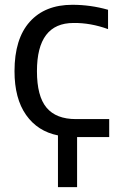

<svg xmlns="http://www.w3.org/2000/svg" viewBox="-20 -555 533 794"><path d="M298.8 11.7V218.8H219.7V4.9Q135.7 -11.7 87.9 -79.6Q40 -147.5 40 -260.7Q40 -394.5 103 -464.8Q166 -535.2 279.3 -535.2Q354.5 -535.2 426.8 -514.6V-434.6Q354.5 -460.9 284.2 -460Q132.8 -460 132.8 -260.7Q132.8 -157.2 172.4 -109.9Q211.9 -62.5 293.9 -62.5H431.6V11.7Z"/></svg>

Font: irohakakuC Regular
Style: Regular
Weight: 400
Designer: [Source Han Sans]
Ryoko NISHIZUKA Ë•øÂ°öÊ∂ºÂ≠ê (kana & ideographs); Paul D. Hunt (Latin, Greek & Cyrillic); Wenlong ZHAN
Version: Version 1.001.20160904